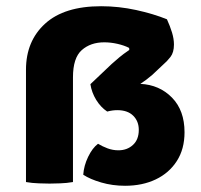

<svg xmlns="http://www.w3.org/2000/svg" viewBox="-20 -585 645 617"><path d="M382 12Q341.5 12 305.5 1.5Q269.5 -9 247.5 -23.5Q249.5 -52.5 263.2 -81Q277 -109.5 295 -123Q309 -114.5 325.8 -108.2Q342.5 -102 360.5 -102Q388.5 -102 407.2 -119.2Q426 -136.5 426 -167.5Q426 -195.5 408 -213.2Q390 -231 357 -231Q341.5 -231 324.5 -226.5Q303.5 -240.5 289 -264.2Q274.5 -288 270.5 -314.5L339 -379.5Q352.5 -391.5 363.8 -401Q375 -410.5 395.5 -424.5L395 -431Q379.5 -439 357.8 -444Q336 -449 315 -449Q271 -449 242.8 -424Q214.5 -399 214.5 -336.5V0Q194.5 3.5 173.2 4.2Q152 5 139 5Q127 5 105 4.2Q83 3.5 63.5 0V-361Q63.5 -453 125 -509Q186.5 -565 305 -565Q361.5 -565 417.5 -552.8Q473.5 -540.5 516.5 -523Q526.5 -501 532.8 -480.5Q539 -460 539 -442Q539 -416.5 527.8 -402Q516.5 -387.5 504 -377L469.5 -344.5Q451 -328.5 431 -315.5Q492.5 -312.5 532.8 -271.2Q573 -230 573 -160Q573 -106 548.2 -67.5Q523.5 -29 480.5 -8.5Q437.5 12 382 12Z"/></svg>

Font: Signika Negative SC
Style: Bold
Weight: 700
Designer: Anna Giedryś
Foundry: Anna Giedryś
Version: Version 2.000; ttfautohint (v1.8.3) -l 8 -r 50 -G 200 -x 9 -